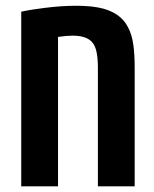

<svg xmlns="http://www.w3.org/2000/svg" viewBox="-20 -660 547 680"><path d="M55.2 0V-618.7Q75.7 -623 96.2 -626.2Q116.7 -629.4 136.2 -631.8Q166.5 -635.7 195.3 -637.7Q224.1 -639.6 249 -639.6Q308.6 -639.6 345.9 -629.4Q383.3 -619.1 407.2 -597.7Q423.3 -583 432.6 -564.9Q447.3 -538.1 452.1 -502.4Q457 -466.8 457 -420.4V0H326.7V-420.9Q326.7 -453.1 322 -475.6Q317.4 -498 306.2 -510.7Q286.1 -533.7 236.8 -533.7Q216.3 -533.7 185.5 -529.3V0Z"/></svg>

Font: Open Sans Condensed
Style: Bold
Weight: 700
Width: 3
Designer: Monotype Design Team
Foundry: Monotype Imaging Inc.
Version: Version 3.003; ttfautohint (v1.8.4)